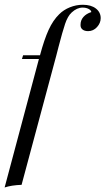

<svg xmlns="http://www.w3.org/2000/svg" viewBox="-40 -651 451 822"><path d="M391.1 -573.4Q391.1 -552.4 375.4 -535.1Q359.7 -517.7 337.1 -517.7Q321.8 -517.7 312.9 -525Q304 -532.3 304.8 -545.2Q304.8 -564.5 317.3 -578.6Q329.8 -592.7 350.8 -599.2Q350.8 -606.5 339.9 -612.5Q329 -618.5 313.7 -618.5Q289.5 -618.5 266.9 -597.6Q250 -582.3 238.7 -548.8Q227.4 -515.3 210.5 -450L201.6 -415.3L52.4 140.3Q8.9 141.9 -20.2 151.6L126.6 -398.4H54L58.9 -414.5H131.5V-415.3Q149.2 -481.5 168.1 -523Q187.1 -564.5 213.7 -590.3Q232.3 -608.9 259.3 -619.8Q286.3 -630.6 314.5 -630.6Q350 -630.6 370.6 -614.5Q391.1 -598.4 391.1 -573.4Z"/></svg>

Font: Playfair Display SC
Style: Italic
Weight: 400
Italic angle: -14°
Designer: Claus Eggers Sørensen
Foundry: Claus Eggers Sørensen
Version: Version 1.202; ttfautohint (v1.6)